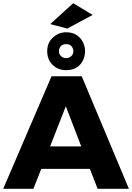

<svg xmlns="http://www.w3.org/2000/svg" viewBox="-25 -1176 823 1196"><path d="M778 0H583L535 -124H232L183 0H-5L296 -701H484ZM387 -739Q336 -739 302.5 -772.2Q269 -805.5 269 -857Q269 -910 305 -942.5Q341 -975 387 -975Q427 -975 453.2 -957Q479.5 -939 492.2 -912Q505 -885 505 -857Q505 -840 499.5 -819.8Q494 -799.5 480.5 -781.2Q467 -763 444.2 -751Q421.5 -739 387 -739ZM481 -264 385 -514 287 -264ZM394 -998 288 -1026 431 -1156 552 -1083ZM387 -814Q406 -814 419 -826.5Q432 -839 432 -857Q432 -872.5 421.5 -886.8Q411 -901 387 -901Q363 -901 352.5 -886.8Q342 -872.5 342 -857Q342 -839 355 -826.5Q368 -814 387 -814Z"/></svg>

Font: Argentum Novus
Style: Bold
Weight: 700
Designer: Julieta Ulanovsky (font) & Cristiano Sobral (main changes)
Foundry: Julieta Ulanovsky (font) & Cristiano Sobral (main changes)
Version: Version 3.00;November 27, 2020;FontCreator 13.0.0.2655 64-bi